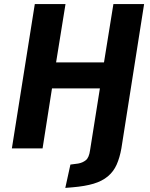

<svg xmlns="http://www.w3.org/2000/svg" viewBox="-20 -725 731 938"><path d="M299 193 324 79 362 74Q384 70 399.5 57.5Q415 45 420 9L468 -293H234L188 0H38L150 -705H300L254 -420H488L534 -705H684L573 0Q565 45 550 79Q535 113 507 136.5Q479 160 437 172.5Q395 185 335 190Z"/></svg>

Font: Nunito Sans 7pt Condensed ExtraBold
Style: Italic
Weight: 800
Width: 3
Italic angle: -9°
Designer: Vernon Adams
Foundry: Vernon Adams
Version: Version 3.101;gftools[0.9.27]